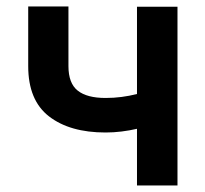

<svg xmlns="http://www.w3.org/2000/svg" viewBox="-20 -566 625 586"><path d="M521.7 -545.5V0H398.1V-172.9Q375.4 -167.6 350.9 -164.6Q326.3 -161.6 302.2 -161.6Q193.2 -161.6 129.6 -210.8Q66.1 -259.9 66.1 -364.3V-546.2H188.9V-364.3Q188.9 -311.8 217.2 -289.4Q245.4 -267 302.2 -267Q327.4 -267 351 -270.1Q374.6 -273.1 398.1 -279.1V-545.5Z"/></svg>

Font: Inter Zeller Semi Bold
Style: Regular
Weight: 600
Designer: Rasmus Andersson; Joe Bland
Foundry: zeller
Version: Version 3.015;git-dec3a8cb1